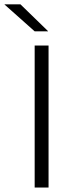

<svg xmlns="http://www.w3.org/2000/svg" viewBox="-74 -844 320 864"><path d="M144.5 -639V0H82V-639ZM142 -704 18 -824.5H-53.5V-823.5L82 -703H142Z"/></svg>

Font: Anek Kannada Medium Light
Style: Regular
Weight: 300
Version: Version 1.003